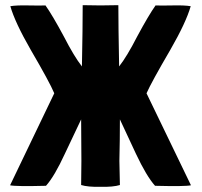

<svg xmlns="http://www.w3.org/2000/svg" viewBox="-20 -723 780 743"><path d="M547 -362Q566 -405 639 -530Q700 -636 718 -699Q694 -703 650 -702Q598 -701 582 -702Q555 -664 511 -582Q471 -504 441 -466V-465Q438 -623 438 -703Q412 -703 369 -702Q326 -703 300 -703Q300 -616 297 -465V-466Q267 -504 227 -582Q183 -664 156 -702Q140 -701 88 -702Q44 -703 20 -699Q38 -636 99 -530Q172 -405 190 -362L19 -6Q41 -1 158 -4Q191 -41 231 -128Q289 -251 294 -261Q294 -184 295 -100Q294 -31 294 -7Q320 1 369 0Q418 1 444 -7Q444 -31 442 -100Q444 -184 444 -261Q449 -251 506 -128Q547 -41 580 -4Q697 -1 719 -6Z"/></svg>

Font: Londrina Solid
Style: Regular
Weight: 400
Designer: Marcelo Magalhaes
Foundry: Marcelo Magalh„es
Version: Version 1.001 2011